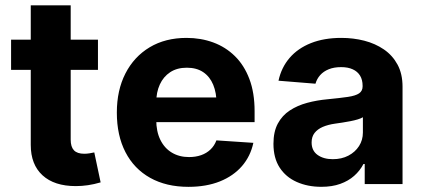

<svg xmlns="http://www.w3.org/2000/svg" viewBox="-20 -696 1603 726"><path d="M350.4 -545.9V-431.8H21.9V-545.9ZM96.3 -675.8H247.3V-168Q247.3 -140.7 259.6 -127.7Q271.9 -114.6 298.8 -114.6Q307.4 -114.6 318.2 -116.2Q329 -117.8 336.5 -119.7L360.5 -6.4Q335.6 0.9 312.5 4.3Q289.4 7.7 266.7 7.7Q185.3 7.7 140.8 -33.1Q96.3 -73.9 96.3 -147.9Z M692.5 10.5Q608.6 10.5 547.7 -23.6Q486.8 -57.7 454.3 -120.8Q421.8 -183.9 421.8 -270.3Q421.8 -354.6 454.2 -418.1Q486.7 -481.6 545.9 -517.2Q605.1 -552.7 685.3 -552.7Q739.5 -552.7 786.3 -535.5Q833.1 -518.3 868.3 -483.7Q903.4 -449.2 923 -397.3Q942.7 -345.3 942.7 -275.6V-234.2H481.9V-327.5H869.4L798.9 -303.1Q798.9 -344.9 786.2 -375.5Q773.5 -406.2 748.5 -423.1Q723.5 -440 686.4 -440Q649.3 -440 623.5 -423Q597.8 -406 584.3 -376.5Q570.8 -347.1 570.8 -309V-243Q570.8 -198.8 586.3 -167.3Q601.8 -135.7 629.8 -118.9Q657.8 -102.1 694.8 -102.1Q719.9 -102.1 740.5 -109.3Q761 -116.5 775.9 -130.7Q790.7 -144.8 798.3 -165.2L938 -155.9Q927.3 -105.5 895 -68Q862.6 -30.6 811.3 -10Q760 10.5 692.5 10.5Z M1195.2 10.4Q1143.2 10.4 1102 -8Q1060.8 -26.3 1037.4 -62.4Q1014 -98.5 1014 -152.3Q1014 -198 1030.5 -228.7Q1047 -259.4 1075.8 -278.3Q1104.6 -297.2 1141.4 -307.1Q1178.1 -317 1218.8 -320.7Q1266.3 -325.3 1295.4 -329.6Q1324.4 -333.9 1337.7 -342.9Q1351.1 -352 1351.1 -369.3V-371.7Q1351.1 -394.2 1341.5 -410Q1331.9 -425.7 1313.8 -433.9Q1295.7 -442.2 1270 -442.2Q1242.9 -442.2 1223 -434.1Q1203.1 -426 1190.6 -411.9Q1178.1 -397.8 1172.9 -379.5L1033.1 -390.8Q1043.8 -440.6 1075 -477Q1106.2 -513.3 1155.7 -533Q1205.3 -552.7 1270.6 -552.7Q1316 -552.7 1357.5 -542.1Q1399 -531.4 1431.6 -509.1Q1464.3 -486.7 1483.2 -451.7Q1502.1 -416.7 1502.1 -368.2V0H1359.1V-76H1354.4Q1341.1 -50.5 1319.2 -31.1Q1297.3 -11.7 1266.5 -0.7Q1235.7 10.4 1195.2 10.4ZM1238.4 -94.1Q1271.8 -94.1 1297.4 -107.5Q1323 -120.9 1337.6 -143.7Q1352.2 -166.5 1352.2 -194.9V-252.7Q1345.4 -248.4 1332.9 -244.6Q1320.4 -240.8 1305 -237.8Q1289.6 -234.8 1274.6 -232.5Q1259.5 -230.3 1247.2 -228.5Q1220.3 -224.7 1200.3 -216.1Q1180.4 -207.4 1169.3 -193.1Q1158.3 -178.8 1158.3 -157.4Q1158.3 -126.3 1180.8 -110.2Q1203.3 -94.1 1238.4 -94.1Z"/></svg>

Font: Inter
Style: Regular
Weight: 400
Designer: Rasmus Andersson
Foundry: rsms
Version: Version 4.000;git-8c9346024